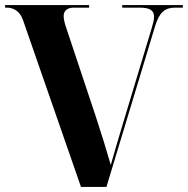

<svg xmlns="http://www.w3.org/2000/svg" viewBox="-20 -734 738 754"><path d="M70 -656 298 0H398L589 -631C606 -686 627 -704 668 -704H698V-714H460V-704H527C568 -704 585 -694 585 -668C585 -656 581 -641 575 -621L458 -233C444 -187 428 -132 415 -86C400 -139 378 -210 356 -277L239 -628C235 -639 230 -658 230 -671C230 -696 250 -704 269 -704H330V-714H0V-704H8C28 -704 57 -694 70 -656Z"/></svg>

Font: Noto Serif Display
Style: Bold
Weight: 700
Designer: Monotype Design Team
Foundry: Monotype Imaging Inc.
Version: Version 2.009